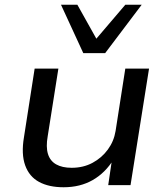

<svg xmlns="http://www.w3.org/2000/svg" viewBox="-20 -780 699 809"><path d="M248 9Q186 9 144.5 -13.5Q103 -36 86 -83.5Q69 -131 81 -202L126 -491H226L181 -206Q173 -161 182 -131.5Q191 -102 216.5 -87.5Q242 -73 282 -73Q331 -73 370 -94Q409 -115 434.5 -150Q460 -185 467 -228L508 -491H608L530 0H436L452 -109H459Q424 -52 371 -21.5Q318 9 248 9ZM331 -556 237 -760H306L386 -617L508 -760H577L423 -556Z"/></svg>

Font: Nunito Sans 10pt SemiExpanded Medium
Style: Italic
Weight: 500
Width: 6
Italic angle: -9°
Designer: Vernon Adams
Foundry: Vernon Adams
Version: Version 3.101;gftools[0.9.27]